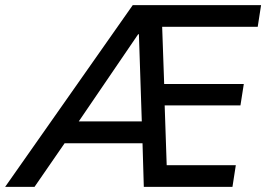

<svg xmlns="http://www.w3.org/2000/svg" viewBox="-77 -725 1033 745"><path d="M-57 0 438 -705H936L923 -621H519L551 -656L561 -371L523 -399H869L856 -316H528L561 -344L571 -49L535 -84H838L825 0H481L475 -203L501 -169H148L195 -200L57 0ZM459 -592 213 -231 206 -254H494L474 -229L462 -592Z"/></svg>

Font: Nunito Sans 10pt SemiCondensed SemiBold
Style: Italic
Weight: 600
Width: 4
Italic angle: -9°
Designer: Vernon Adams
Foundry: Vernon Adams
Version: Version 3.101;gftools[0.9.27]